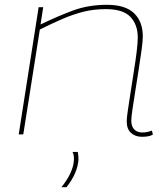

<svg xmlns="http://www.w3.org/2000/svg" viewBox="-20 -560 698 800"><path d="M141 -530H160L149 -458Q221 -493 285 -516.5Q349 -540 426 -540Q502 -540 538.5 -505Q575 -470 575 -408Q575 -389 570 -352.5Q565 -316 558 -271Q551 -226 544 -182.5Q537 -139 532 -105Q527 -71 527 -58Q527 -33 539.5 -20.5Q552 -8 573 -8Q594 -8 613 -16L617 1Q606 7 593.5 8.5Q581 10 572 10Q544 10 526 -6Q508 -22 508 -55Q508 -69 513 -102Q518 -135 524.5 -178Q531 -221 538 -264.5Q545 -308 549.5 -345Q554 -382 554 -404Q554 -457 523.5 -489.5Q493 -522 421 -522Q371 -522 327.5 -511Q284 -500 240 -481Q196 -462 146 -437L77 0H58ZM282 73H304Q306 83 306.5 90.5Q307 98 307 105Q303 162 257 220H236Q285 159 288 107Q289 85 282 73Z"/></svg>

Font: Georama Extended Thin
Style: Italic
Weight: 100
Width: 7
Italic angle: -9°
Designer: Jean-Baptiste Levee
Foundry: Production Type
Version: Version 1.000